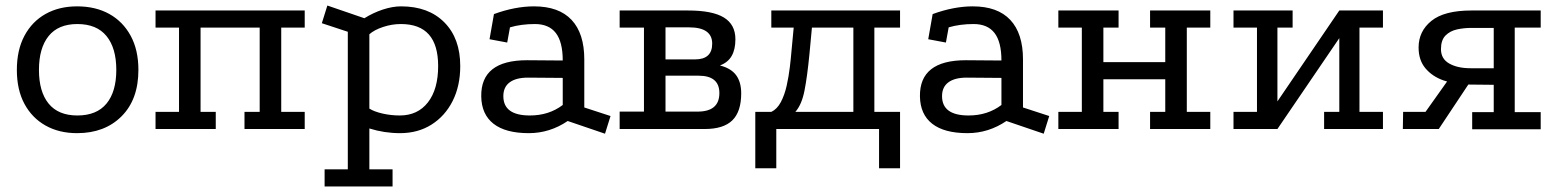

<svg xmlns="http://www.w3.org/2000/svg" viewBox="-20 -467 5639 695"><path d="M259 -444Q326 -444 375.5 -416.5Q425 -389 453 -337.5Q481 -286 481 -214Q481 -107 420 -46Q359 15 259 15Q194 15 145 -12.5Q96 -40 68.5 -91Q41 -142 41 -214Q41 -286 68.5 -337.5Q96 -389 145 -416.5Q194 -444 259 -444ZM260 -380Q191 -380 156 -336.5Q121 -293 121 -214Q121 -135 156 -92Q191 -49 260 -49Q330 -49 365.5 -92Q401 -135 401 -214Q401 -293 365.5 -336.5Q330 -380 260 -380Z M543 -429H1083V-367H998V-62H1083V0H865V-62H920V-367H706V-62H761V0H543V-62H628V-367H543Z M1155 208V146H1239V-352L1145 -383L1165 -447L1299 -401Q1331 -421 1366 -432.5Q1401 -444 1432 -444Q1531 -444 1588.5 -386Q1646 -328 1646 -228Q1646 -156 1618.5 -101.5Q1591 -47 1542 -16Q1493 15 1428 15Q1371 15 1317 -2V146H1401V208ZM1427 -49Q1492 -49 1529 -96.5Q1566 -144 1566 -228Q1566 -304 1532.5 -342Q1499 -380 1431 -380Q1399 -380 1367 -369.5Q1335 -359 1317 -343V-74Q1334 -63 1364.5 -56Q1395 -49 1427 -49Z M2035 -29Q1970 15 1894 15Q1810 15 1766.5 -19Q1723 -53 1722 -118Q1720 -249 1888 -249L2017 -248Q2017 -315 1992 -347.5Q1967 -380 1916 -380Q1892 -380 1869 -377Q1846 -374 1826 -368L1816 -313L1752 -325L1768 -416Q1806 -430 1842.5 -437Q1879 -444 1913 -444Q2003 -444 2049 -395Q2095 -346 2095 -252V-78L2190 -47L2170 17ZM1891 -186Q1848 -186 1825 -169Q1802 -152 1802 -119Q1802 -49 1898 -49Q1967 -49 2017 -87V-185Z M2471 -429Q2559 -429 2600.5 -403.5Q2642 -378 2642 -325Q2642 -288 2628.5 -264.5Q2615 -241 2586 -230Q2626 -220 2644.5 -195Q2663 -170 2663 -129Q2663 -63 2631 -31.5Q2599 0 2531 0H2223V-63H2311V-367H2223V-429ZM2505 -63Q2584 -63 2584 -130Q2584 -193 2509 -193H2389V-63ZM2496 -252Q2558 -252 2558 -309Q2558 -368 2474 -368H2389V-252Z M2714 142V-62H2772Q2793 -72 2806.5 -97.5Q2820 -123 2827.5 -156.5Q2835 -190 2839 -223.5Q2843 -257 2845 -282L2853 -367H2772V-429H3238V-367H3145V-62H3238V142H3162V0H2790V142ZM2859 -62H3069V-367H2919L2910 -271Q2902 -189 2892 -138.5Q2882 -88 2859 -62Z M3623 -29Q3558 15 3482 15Q3398 15 3354.5 -19Q3311 -53 3310 -118Q3308 -249 3476 -249L3605 -248Q3605 -315 3580 -347.5Q3555 -380 3504 -380Q3480 -380 3457 -377Q3434 -374 3414 -368L3404 -313L3340 -325L3356 -416Q3394 -430 3430.5 -437Q3467 -444 3501 -444Q3591 -444 3637 -395Q3683 -346 3683 -252V-78L3778 -47L3758 17ZM3479 -186Q3436 -186 3413 -169Q3390 -152 3390 -119Q3390 -49 3486 -49Q3555 -49 3605 -87V-185Z M3811 -429H4029V-367H3974V-242H4198V-367H4143V-429H4361V-367H4276V-62H4361V0H4143V-62H4198V-180H3974V-62H4029V0H3811V-62H3896V-367H3811Z M4445 -429H4659V-367H4604V-100L4828 -429H4986V-367H4901V-62H4986V0H4773V-62H4828V-329L4604 0H4445V-62H4530V-367H4445Z M5309 1V-61H5387V-160L5290 -161Q5245 -162 5205 -176Q5165 -190 5140 -219.5Q5115 -249 5115 -295Q5115 -354 5161.5 -391.5Q5208 -429 5306 -429H5557V-367H5463V-61H5557V1ZM5058 0 5059 -62H5140L5221 -176L5303 -173L5188 0ZM5303 -220H5387V-366H5306Q5279 -366 5254 -360.5Q5229 -355 5212.5 -338.5Q5196 -322 5196 -289Q5196 -254 5226 -237Q5256 -220 5303 -220Z"/></svg>

Font: Podkova VF Beta
Style: Regular
Weight: 400
Designer: Ilya Yudin
Foundry: Cyreal (www.cyreal.org)
Version: Version 2.100